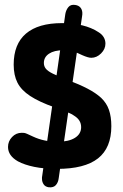

<svg xmlns="http://www.w3.org/2000/svg" viewBox="-20 -705 520 814"><path d="M159 40Q158 44 158 46.5Q158 49 158 53Q158 66 165 76.5Q172 87 187 89Q207 91 217 79.5Q227 68 229 50L328 -636Q329 -640 329 -644Q329 -648 329 -652Q328 -665 320.5 -673.5Q313 -682 299 -684Q280 -687 270 -675Q260 -663 257 -646ZM211 -250Q236 -241 251 -235Q266 -229 273.5 -226Q281 -223 285 -220.5Q289 -218 295 -214Q324 -196 324 -166Q324 -137 297.5 -120.5Q271 -104 224 -104Q167 -104 120 -126Q103 -134 95 -137.5Q87 -141 82.5 -141.5Q78 -142 72 -142Q48 -142 31 -124Q14 -106 14 -82Q14 -45 56 -21Q84 -6 125.5 2.5Q167 11 222 11Q339 11 395.5 -33.5Q452 -78 452 -170Q452 -210 442 -239Q432 -268 409 -290Q386 -311 351.5 -329Q317 -347 267 -366Q226 -382 204.5 -392.5Q183 -403 174.5 -413.5Q166 -424 166 -438Q166 -463 188 -477.5Q210 -492 248 -492Q271 -492 288 -487.5Q305 -483 329 -471Q354 -460 367 -460Q390 -460 408.5 -478.5Q427 -497 427 -520Q427 -535 419.5 -547.5Q412 -560 397 -569Q368 -588 329 -597.5Q290 -607 243 -607Q142 -607 90 -562.5Q38 -518 38 -431Q38 -386 54 -354.5Q70 -323 108 -298Q146 -273 211 -250Z"/></svg>

Font: Beiruti ExtraBold
Style: Regular
Weight: 800
Designer: Arlette Boutros
Foundry: Boutros
Version: Version 1.41